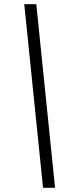

<svg xmlns="http://www.w3.org/2000/svg" viewBox="-20 -730 359 910"><path d="M241 160H184L95 -710H152Z"/></svg>

Font: Source Serif 4 18pt
Style: Italic
Weight: 400
Italic angle: -12°
Designer: Frank Grießhammer
Foundry: Adobe Systems Incorporated
Version: Version 4.004;hotconv 1.0.116;makeotfexe 2.5.65601